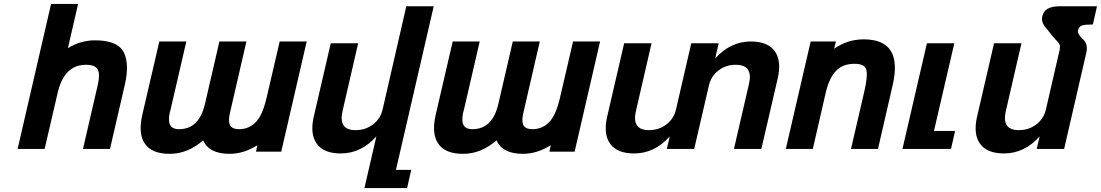

<svg xmlns="http://www.w3.org/2000/svg" viewBox="-20 -761 5625 981"><path d="M480 -329Q492 -383 479 -406.5Q466 -430 419 -430Q307 -430 274 -284L208 0H70L241 -741H379L327 -515Q392 -555 466 -555Q586 -555 615 -488Q641 -430 618 -329L542 0H404Z M1157 -193Q1145 -148 1154 -124.5Q1163 -101 1202 -101Q1251 -101 1286 -136Q1321 -171 1342 -261L1409 -549H1547L1417 14H1288L1295 -19Q1225 25 1153 25Q1048 25 1018 -44Q939 25 847 25Q756 25 720.5 -26.5Q685 -78 707 -174L794 -549H932L852 -203Q838 -157 846.5 -129Q855 -101 895 -101Q997 -101 1027 -229L1101 -549H1239Z M1797 -96Q1847 -96 1885.5 -125Q1924 -154 1935 -202L2056 -729H2196L2003 107H2081L2060 200H1842L1903 -64Q1825 23 1721 23Q1634 23 1598.5 -26.5Q1563 -76 1583 -164L1670 -540H1810L1730 -193Q1708 -96 1797 -96Z M2656 -193Q2644 -148 2653 -124.5Q2662 -101 2701 -101Q2750 -101 2785 -136Q2820 -171 2841 -261L2908 -549H3046L2916 14H2787L2794 -19Q2724 25 2652 25Q2547 25 2517 -44Q2438 25 2346 25Q2255 25 2219.5 -26.5Q2184 -78 2206 -174L2293 -549H2431L2351 -203Q2337 -157 2345.5 -129Q2354 -101 2394 -101Q2496 -101 2526 -229L2600 -549H2738Z M3739 -430Q3689 -430 3651 -401Q3613 -372 3602 -324L3527 0H3387L3402 -64Q3324 23 3220 23Q3133 23 3097.5 -26.5Q3062 -76 3082 -164L3169 -540H3309L3229 -193Q3207 -96 3296 -96Q3346 -96 3384.5 -125Q3423 -154 3434 -202L3512 -540H3652L3634 -462Q3712 -549 3816 -549Q3903 -549 3938.5 -499.5Q3974 -450 3954 -362L3870 0H3730L3807 -333Q3829 -430 3739 -430Z M4346 -435Q4284 -435 4249.5 -397Q4215 -359 4198 -283L4133 0H3995L4122 -549H4251L4242 -512Q4311 -560 4393 -560Q4595 -560 4541 -326L4466 0H4328L4396 -293Q4414 -370 4407 -402Q4400 -435 4346 -435Z M4856 -540 4752 -92H4860L4839 0H4591L4716 -540Z M5306 -679Q5317 -729 5394 -729H5585L5564 -636Q5527 -636 5509 -631Q5493 -626 5488 -607Q5483 -588 5513 -561Q5541 -535 5530 -490L5417 0H5277L5292 -64Q5214 23 5110 23Q5023 23 4987.5 -26.5Q4952 -76 4972 -164L5059 -540H5199L5119 -193Q5097 -96 5186 -96Q5236 -96 5274.5 -125Q5313 -154 5324 -202L5395 -510Q5394 -520 5396 -523Q5398 -526 5393 -534Q5388 -542 5387.5 -543.5Q5387 -545 5380.5 -551.5Q5374 -558 5373 -559Q5371 -562 5366 -567.5Q5361 -573 5359 -575L5323 -620Q5298 -648 5306 -679Z"/></svg>

Font: Miedinger
Style: Bold-Italic
Weight: 700
Italic angle: -13°
Version: Version 001.000